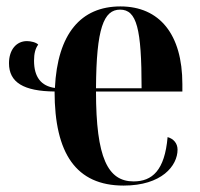

<svg xmlns="http://www.w3.org/2000/svg" viewBox="-20 -568 623 598"><path d="M365 10C484 10 533 -52 533 -102C533 -122 520 -136 502 -141C493 -37 454 -3 396 -3C316 -3 279 -76 279 -283H548V-306C548 -461 477 -548 355 -548C232 -548 159 -463 151 -294C108 -300 86 -328 86 -379C86 -401 90 -417 99 -429C93 -436 76 -440 64 -440C31 -440 8 -413 8 -371C8 -311 54 -284 150 -283C150 -90 217 10 365 10ZM421 -293H279C280 -480 303 -538 354 -538C406 -538 421 -479 421 -293Z"/></svg>

Font: Noto Serif Display ExtraCondensed
Style: Bold
Weight: 700
Width: 2
Designer: Monotype Design Team
Foundry: Monotype Imaging Inc.
Version: Version 2.009